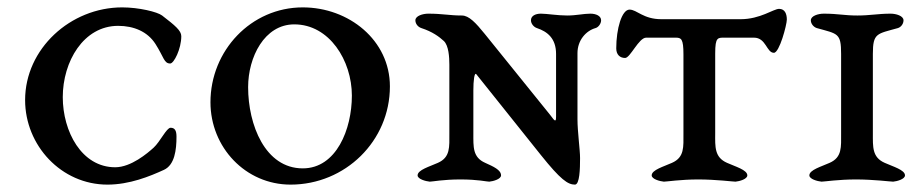

<svg xmlns="http://www.w3.org/2000/svg" viewBox="-20 -490 2471 520"><path d="M311 -470C171 -470 48 -358 48 -219C48 -96 146 10 271 10C331 10 385.8 -12.5 424 -30C453.1 -43.3 458 -84 458 -120C458 -136 453.7 -144 442 -144C431 -144 413.8 -106.2 396 -90C379.7 -75.2 335 -37 292 -37C201 -37 150 -134 150 -227C150 -323 206 -420 300 -420C342 -420 379.4 -404.7 401 -371C424 -335 424 -318 441 -318C451 -318 471 -357.5 471 -392C471 -407 454.1 -421 419 -448C406.3 -457.8 356 -470 311 -470Z M652 -254C652 -335 696 -424 777 -424C872 -424 933 -326 933 -231C933 -140 891 -34 800 -34C698 -34 652 -152 652 -254ZM800 -470C660 -470 550 -353 550 -213C550 -91 645 10 767 10C915 10 1036 -108 1036 -256C1036 -381 925 -470 800 -470Z M1486 -344V-174C1486.3 -152 1477 -171 1469 -180L1293 -398C1268.5 -428.3 1250 -448 1231 -448C1197 -448 1179 -453 1140 -453C1125 -453 1105 -447 1105 -435C1105 -426 1111.5 -417.1 1121 -414C1151.4 -404.1 1169.5 -390.5 1182 -379C1195.2 -366.8 1197 -335 1197 -315V-129C1197 -92 1200 -64 1166 -49C1144 -39 1111 -30 1111 -15C1111 -5 1133 1 1144 2C1151 2 1180 -4 1227 -4C1275 -4 1298 2 1305 2C1316 1 1337 -5 1337 -15C1337 -30 1316 -39 1294 -49C1260 -64 1262 -92 1262 -129V-245C1262 -272 1264.8 -295 1270 -289L1445 -70C1498.1 -3.6 1518 10 1537 10C1550 10 1551 -32.4 1551 -62C1551 -84 1544 -134 1544 -167V-346C1544 -381 1567 -406.7 1593 -414C1600.7 -416.2 1608 -426 1608 -435C1608 -447 1594 -453 1579 -453C1560 -453 1541 -448 1516 -448C1490 -448 1461 -453 1445 -453C1430 -453 1418 -447 1418 -435C1418 -426 1425.5 -416.8 1434 -414C1462.5 -404.5 1486 -386 1486 -344Z M1831 -343V-129C1831 -92 1834 -64 1800 -49C1778 -39 1745 -30 1745 -15C1745 -5 1767 1 1778 2C1785 2 1824 -4 1871 -4C1919 -4 1965 2 1972 2C1983 1 2004 -5 2004 -15C2004 -30 1971 -39 1949 -49C1915 -64 1916.8 -92 1917 -129V-345C1917 -391 1924 -388 1946 -388H2022C2055 -388 2056 -347 2076 -347C2091 -347 2111 -423 2111 -437C2111 -452 2106 -466 2090 -466C2075 -466 2039 -438 1986 -438H1771C1722 -438 1705 -464 1685 -464C1664 -464 1649 -412 1649 -359C1649 -342 1659 -333 1673 -333C1687 -333 1710 -388 1730 -388H1810C1825 -388 1831 -385 1831 -343Z M2392 -453C2358 -453 2337 -448 2302 -448C2266 -448 2250 -453 2211 -453C2196 -453 2176 -447 2176 -435C2176 -426 2183 -417 2192 -414C2249 -398 2258 -401 2258 -344V-129C2258 -92 2261 -64 2227 -49C2205 -39 2172 -30 2172 -15C2172 -5 2194 1 2205 2C2212 2 2251 -4 2298 -4C2346 -4 2392 2 2399 2C2410 1 2431 -5 2431 -15C2431 -30 2398 -39 2376 -49C2342 -64 2344 -92 2344 -129V-344C2344 -401 2355 -398 2412 -414C2421 -417 2427 -426 2427 -435C2427 -447 2407 -453 2392 -453Z"/></svg>

Font: EB Garamond SC 08
Style: Regular
Weight: 400
Version: Version 0.016